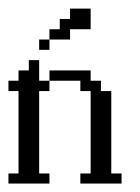

<svg xmlns="http://www.w3.org/2000/svg" viewBox="-20 -435 332 455"><path d="M170.4 0V-23.9H194.8V-219.2H170.4V-243.7H97.2V-268.1H194.8V-243.7H219.2V-219.2H243.7V-23.9H268.1V0ZM0 0V-23.9H23.9V-219.2H0V-243.7H23.9V-268.1H48.3V-292.5H72.8V-243.7H97.2V-219.2H72.8V-23.9H97.2V0ZM72.8 -316.9V-341.3H97.2V-316.9ZM97.2 -341.3V-365.7H121.6V-390.1H146V-414.6H194.8V-365.7H146V-341.3Z"/></svg>

Font: FS Mondwest Regular
Style: Regular
Weight: 400
Designer: NZWStudios2024
Foundry: https://fontstruct.com
Version: Version 1.0